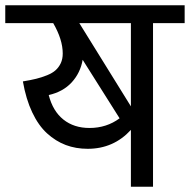

<svg xmlns="http://www.w3.org/2000/svg" viewBox="-40 -709 721 729"><path d="M661.1 -689V-621.1H541V0H457V-215.8Q391.1 -144 293 -144Q248 -144 209.7 -158.4Q171.4 -172.9 138.7 -202.6Q106 -232.4 82.3 -282.5Q58.6 -332.5 46.9 -399.9Q76.7 -404.8 97.4 -409.9Q118.2 -415 138.7 -423.3Q159.2 -431.6 171.1 -442.4Q183.1 -453.1 190.7 -469Q198.2 -484.9 198.2 -505.9Q198.2 -558.6 162.1 -621.1H-20V-689ZM457 -305.2V-621.1H261.2ZM145 -348.1Q160.6 -287.1 200.7 -255.1Q240.7 -223.1 299.8 -223.1Q364.7 -223.1 414.1 -259.8L273.9 -481.9Q265.1 -432.1 232.2 -396.2Q199.2 -360.4 145 -348.1Z"/></svg>

Font: FiraGO
Style: Regular
Weight: 400
Designer: bBox Type
Foundry: bBox Type GmbH
Version: Version 1.001;PS 001.001;hotconv 1.0.88;makeotf.lib2.5.64775